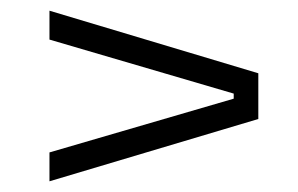

<svg xmlns="http://www.w3.org/2000/svg" viewBox="-20 -491 558 359"><path d="M417 -316 72.5 -417V-471L463 -354V-268.5L72.5 -152V-206L417 -306.5Z"/></svg>

Font: Anek Bangla Medium Light
Style: Regular
Weight: 300
Version: Version 1.003